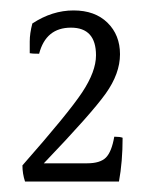

<svg xmlns="http://www.w3.org/2000/svg" viewBox="-20 -698 284 368"><path d="M147 -385Q172 -385 183 -396Q194 -407 199 -436Q210 -436 215 -434Q215 -388 208 -350H28Q23 -365 23 -381Q111 -481 137.5 -521Q164 -561 164 -592Q164 -645 116 -645Q68 -645 55 -595Q41 -595 37 -596Q37 -603 37 -618.5Q37 -634 42 -653Q80 -678 121 -678Q162 -678 186 -654.5Q210 -631 210 -594Q210 -557 182.5 -518.5Q155 -480 64 -385Z"/></svg>

Font: Halant
Style: Regular
Weight: 400
Designer: Hitesh Malaviya (Devanagari), Satya Rajpurohit (Latin)
Foundry: Indian Type Foundry
Version: Version 1.101;PS 1.0;hotconv 1.0.78;makeotf.lib2.5.61930; tt